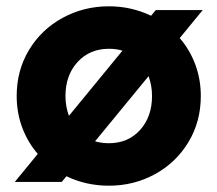

<svg xmlns="http://www.w3.org/2000/svg" viewBox="-20 -578 691 610"><path d="M191 -18 176 0H27L100 -89Q68 -126 50.5 -173Q33 -220 33 -273Q33 -354 72 -419Q111 -484 178.5 -521Q246 -558 326 -558Q397 -558 460 -528L475 -546H624L551 -457Q583 -420 600.5 -373Q618 -326 618 -273Q618 -192 579 -127Q540 -62 473 -25Q406 12 326 12Q254 12 191 -18ZM199 -210 369 -417Q350 -423 326 -423Q265 -423 226.5 -381Q188 -339 188 -273Q188 -240 199 -210ZM326 -123Q387 -123 425 -165Q463 -207 463 -273Q463 -306 452 -336L282 -129Q303 -123 326 -123Z"/></svg>

Font: Eudoxus Sans ExtraBold
Style: Regular
Weight: 800
Designer: Stijn de Vries
Foundry: tokotype
Version: Version 2.005